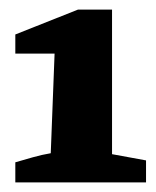

<svg xmlns="http://www.w3.org/2000/svg" viewBox="-20 -754 325 401"><path d="M12 -373V-415Q29 -420 48.5 -425.5Q68 -431 86 -434L94 -642H12V-682L143 -734H214V-432L285 -419V-373Z"/></svg>

Font: Piazzolla SC ExtraBold
Style: Regular
Weight: 800
Designer: Juan Pablo del Peral
Foundry: Huerta Tipografica
Version: Version 1.330